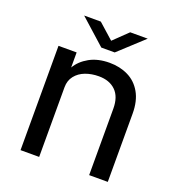

<svg xmlns="http://www.w3.org/2000/svg" viewBox="-129 -811 844 915"><g transform="rotate(20 293.5 -353.0)"><path d="M76.5 -529H168.5V-452.5Q189.5 -489 232 -512.8Q274.5 -536.5 334 -536.5Q386 -536.5 428 -516Q470 -495.5 494.5 -452.8Q519 -410 519 -346V0H424.5V-337Q424.5 -397 393 -427.8Q361.5 -458.5 307.5 -458.5Q270.5 -458.5 239.5 -446.8Q208.5 -435 189.8 -411.2Q171 -387.5 171 -353.5V0H76.5ZM142 -706.5H226.5L304 -637.5L375.5 -706.5H464.5L339 -591H271Z"/></g></svg>

Font: 1883 Sans
Style: Regular
Weight: 400
Designer: 1883 Sans project is a fork of Public Sans.
Version: Version 1.009